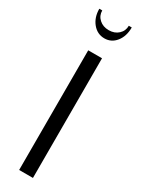

<svg xmlns="http://www.w3.org/2000/svg" viewBox="-178 -666 507 688"><g transform="rotate(30 75.5 -322.0)"><path d="M129.9 -644H142.1Q142.1 -607.4 123.5 -584.2Q105 -561 76.2 -561Q46.9 -561 27.3 -584.7Q7.8 -608.4 7.8 -644H20Q20 -622.6 35.6 -608.4Q51.3 -594.2 75.2 -594.2Q99.1 -594.2 114.5 -608.4Q129.9 -622.6 129.9 -644ZM47.9 -495.1H105V0H47.9Z"/></g></svg>

Font: Moniqa Narrow Heading
Style: Regular
Weight: 400
Width: 4
Designer: Rajesh Rajput
Foundry: Rajesh Rajput
Version: Version 1.000